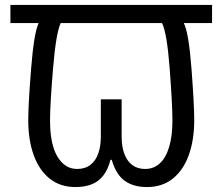

<svg xmlns="http://www.w3.org/2000/svg" viewBox="-20 -734 898 775"><path d="M285 21Q223 21 180.5 -13Q138 -47 116 -108Q94 -169 94 -249Q94 -311 105.5 -456Q117 -601 136 -641H22V-714H836V-641H722Q742 -601 753 -456Q764 -311 764 -249Q764 -169 742 -108Q720 -47 677.5 -13Q635 21 573 21Q518 21 483 -4.5Q448 -30 431 -89H426Q416 -50 397 -25.5Q378 -1 350 10Q322 21 285 21ZM291 -52Q324 -52 345.5 -69Q367 -86 377 -115.5Q387 -145 387 -182V-333H471V-182Q471 -141 482.5 -111.5Q494 -82 515 -67Q536 -52 566 -52Q600 -52 624.5 -74Q649 -96 662.5 -140Q676 -184 676 -248Q676 -311 665 -456Q654 -601 634 -641H225Q206 -601 194 -456Q182 -311 182 -248Q182 -151 212 -101.5Q242 -52 291 -52Z"/></svg>

Font: lgurmukhi85
Style: Book
Weight: 400
Designer: Jelle Bosma - Monotype Design Team
Foundry: Monotype Imaging Inc.
Version: Version 2.003